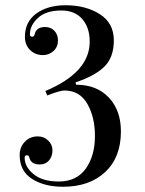

<svg xmlns="http://www.w3.org/2000/svg" viewBox="-20 -500 551 732"><path d="M230 -480Q307 -480 360.5 -446Q414 -412 414 -346Q414 -281 377.5 -245.5Q341 -210 268 -186L270 -177Q349 -177 395 -128Q441 -79 441 1Q441 100 381 156Q321 212 220 212Q149 212 102 182Q55 152 55 91Q55 61 74.5 40.5Q94 20 124 20Q147 20 163.5 35.5Q180 51 180 73Q180 96 167 111.5Q154 127 132 127Q98 127 92 101Q90 92 83 92Q74 92 74 101Q74 136 108 164Q142 192 204 192Q272 192 307 143Q342 94 342 18Q342 -53 313 -104Q284 -155 225 -155Q209 -155 160 -136L153 -153Q322 -224 322 -341Q322 -395 293.5 -427.5Q265 -460 214 -460Q155 -460 124.5 -431.5Q94 -403 94 -369Q94 -360 103 -360Q110 -360 112 -369Q118 -397 152 -397Q174 -397 187.5 -382.5Q201 -368 201 -346Q201 -321 184 -305.5Q167 -290 144 -290Q114 -290 94.5 -309.5Q75 -329 75 -359Q75 -417 118.5 -448.5Q162 -480 230 -480Z"/></svg>

Font: Elsie Swash Caps
Style: Regular
Weight: 400
Designer: Alejandro Inler
Foundry: Alejandro Inler
Version: 1.001